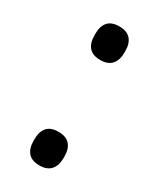

<svg xmlns="http://www.w3.org/2000/svg" viewBox="-131 -504 462 560"><g transform="rotate(30 100.0 -224.0)"><path d="M100.5 9.5Q74.5 9.5 62.2 -4.8Q50 -19 50 -45V-50Q50 -75.5 62.2 -89.5Q74.5 -103.5 100.5 -103.5Q126 -103.5 138.5 -89.5Q151 -75.5 151 -50V-45Q151 -19 138.5 -4.8Q126 9.5 100.5 9.5ZM100.5 -345.5Q74.5 -345.5 62.2 -359.8Q50 -374 50 -400V-405Q50 -430.5 62.2 -444.5Q74.5 -458.5 100.5 -458.5Q126 -458.5 138.5 -444.5Q151 -430.5 151 -405V-400Q151 -374 138.5 -359.8Q126 -345.5 100.5 -345.5Z"/></g></svg>

Font: Anek Tamil
Style: Regular
Weight: 400
Designer: Aadarsh Rajan (Tamil), Yesha Goshar (Latin)
Foundry: Ek Type
Version: Version 1.003